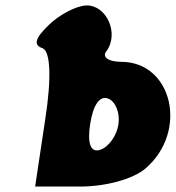

<svg xmlns="http://www.w3.org/2000/svg" viewBox="-20 -735 645 705"><path d="M160 -644C108 -594 102 -570 136 -558C165 -548 170 -450 146 -296L109 -50H274C370 -50 470 -78 515 -117C672 -253 613 -508 425 -508C379 -508 354 -525 370 -546C419 -610 372 -717 297 -715C261 -714 199 -682 160 -644ZM415 -279C409 -237 379 -195 348 -185C313 -173 300 -208 311 -279C322 -350 346 -385 377 -373C404 -363 421 -321 415 -279Z"/></svg>

Font: Hussar Skorodowane
Style: Ky
Weight: 700
Foundry: Cannot Into Space Fonts
Version: Version 0.892